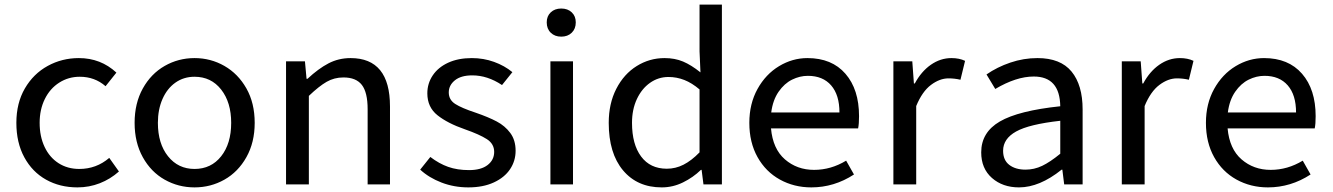

<svg xmlns="http://www.w3.org/2000/svg" viewBox="-20 -800 5784 833"><path d="M51 -267Q51 -353 88 -416.5Q125 -480 187 -514Q249 -548 322 -548Q417 -548 485 -485L438 -426Q391 -467 326 -467Q277 -467 237 -441.5Q197 -416 174.5 -370.5Q152 -325 152 -267Q152 -208 173.5 -162.5Q195 -117 234 -92Q273 -67 324 -67Q398 -67 454 -115L496 -56Q459 -23 413 -5Q367 13 316 13Q240 13 180 -20.5Q120 -54 85.5 -117.5Q51 -181 51 -267Z M564 -267Q564 -352 599.5 -416Q635 -480 694.5 -514Q754 -548 824 -548Q894 -548 953.5 -514Q1013 -480 1049 -416.5Q1085 -353 1085 -267Q1085 -182 1049 -118Q1013 -54 953.5 -20.5Q894 13 824 13Q754 13 694.5 -20.5Q635 -54 599.5 -118Q564 -182 564 -267ZM983 -267Q983 -356 939.5 -411.5Q896 -467 824 -467Q777 -467 741 -441.5Q705 -416 685 -370.5Q665 -325 665 -267Q665 -177 709 -122Q753 -67 824 -67Q896 -67 939.5 -122Q983 -177 983 -267Z M1221 -534H1303L1310 -458H1314Q1361 -502 1405 -525Q1449 -548 1501 -548Q1672 -548 1672 -338V0H1575V-326Q1575 -399 1550 -431.5Q1525 -464 1470 -464Q1430 -464 1397 -445Q1364 -426 1320 -384V0H1221Z M1803 -64 1847 -119Q1885 -90 1924.5 -76Q1964 -62 2015 -62Q2067 -62 2095.5 -84Q2124 -106 2124 -141Q2124 -176 2092 -196.5Q2060 -217 1997 -239Q1922 -265 1878 -300Q1834 -335 1834 -395Q1834 -438 1857.5 -473Q1881 -508 1924.5 -528Q1968 -548 2027 -548Q2078 -548 2123.5 -531.5Q2169 -515 2203 -487L2158 -431Q2095 -473 2029 -473Q1980 -473 1953.5 -451.5Q1927 -430 1927 -399Q1927 -367 1955 -349Q1983 -331 2044 -311Q2099 -292 2135 -273Q2171 -254 2194 -223Q2217 -192 2217 -146Q2217 -102 2193 -66Q2169 -30 2122.5 -8.5Q2076 13 2012 13Q1950 13 1895.5 -8Q1841 -29 1803 -64Z M2368 -534H2466V0H2368ZM2352 -703Q2352 -730 2369.5 -746.5Q2387 -763 2415 -763Q2443 -763 2460.5 -746.5Q2478 -730 2478 -703Q2478 -675 2460.5 -658Q2443 -641 2415 -641Q2387 -641 2369.5 -658Q2352 -675 2352 -703Z M2621 -267Q2621 -351 2654 -415Q2687 -479 2742.5 -513.5Q2798 -548 2863 -548Q2908 -548 2943.5 -533Q2979 -518 3019 -486L3015 -577V-780H3112V0H3032L3024 -63H3021Q2987 -30 2943 -8.5Q2899 13 2851 13Q2745 13 2683 -61Q2621 -135 2621 -267ZM3015 -139V-412Q2982 -440 2949 -453Q2916 -466 2880 -466Q2836 -466 2800 -440.5Q2764 -415 2743 -370Q2722 -325 2722 -267Q2722 -174 2761.5 -121Q2801 -68 2873 -68Q2911 -68 2945.5 -85.5Q2980 -103 3015 -139Z M3231 -267Q3231 -350 3266.5 -414Q3302 -478 3360 -513Q3418 -548 3483 -548Q3589 -548 3648 -480Q3707 -412 3707 -296Q3707 -262 3703 -243H3325Q3333 -154 3385.5 -108.5Q3438 -63 3512 -63Q3585 -63 3651 -103L3685 -43Q3599 13 3500 13Q3425 13 3363.5 -21Q3302 -55 3266.5 -118.5Q3231 -182 3231 -267ZM3622 -312Q3622 -388 3586 -429.5Q3550 -471 3485 -471Q3450 -471 3416.5 -454.5Q3383 -438 3358 -402Q3333 -366 3326 -312Z M3856 -534H3938L3945 -438H3949Q3977 -490 4018.5 -519Q4060 -548 4108 -548Q4142 -548 4167 -536L4147 -454Q4122 -460 4095 -460Q4057 -460 4019 -431.5Q3981 -403 3955 -340V0H3856Z M4237 -139Q4237 -226 4318 -273Q4399 -320 4580 -339Q4578 -468 4465 -468Q4389 -468 4298 -414L4260 -477Q4306 -509 4363.5 -528.5Q4421 -548 4481 -548Q4581 -548 4629 -489.5Q4677 -431 4677 -325V0H4597L4589 -64H4586Q4490 13 4401 13Q4330 13 4283.5 -28Q4237 -69 4237 -139ZM4580 -133V-276Q4445 -261 4388.5 -229.5Q4332 -198 4332 -146Q4332 -105 4359 -84.5Q4386 -64 4429 -64Q4467 -64 4501.5 -80.5Q4536 -97 4580 -133Z M4847 -534H4929L4936 -438H4940Q4968 -490 5009.5 -519Q5051 -548 5099 -548Q5133 -548 5158 -536L5138 -454Q5113 -460 5086 -460Q5048 -460 5010 -431.5Q4972 -403 4946 -340V0H4847Z M5212 -267Q5212 -350 5247.5 -414Q5283 -478 5341 -513Q5399 -548 5464 -548Q5570 -548 5629 -480Q5688 -412 5688 -296Q5688 -262 5684 -243H5306Q5314 -154 5366.5 -108.5Q5419 -63 5493 -63Q5566 -63 5632 -103L5666 -43Q5580 13 5481 13Q5406 13 5344.5 -21Q5283 -55 5247.5 -118.5Q5212 -182 5212 -267ZM5603 -312Q5603 -388 5567 -429.5Q5531 -471 5466 -471Q5431 -471 5397.5 -454.5Q5364 -438 5339 -402Q5314 -366 5307 -312Z"/></svg>

Font: Nebula Sans Medium
Style: Regular
Weight: 500
Designer: Paul D. Hunt for Adobe (as Source Sans)
Foundry: Nebula Entertainment & Broadcasting LLC
Version: Version 1.010